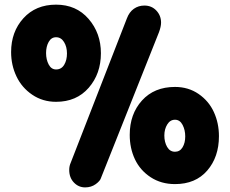

<svg xmlns="http://www.w3.org/2000/svg" viewBox="-20 -792 988 826"><path d="M732.9 -418Q790.5 -418 834.5 -387.7Q878.4 -357.4 900.1 -309.8Q921.9 -262.2 921.9 -206.1Q921.9 -116.7 871.6 -58.3Q821.3 0 732.9 0Q673.3 0 628.2 -29.5Q583 -59.1 560.5 -106.7Q538.1 -154.3 538.1 -211.9Q538.1 -301.3 590.8 -359.6Q643.6 -418 732.9 -418ZM732.9 -139.2Q753.9 -139.2 765.4 -158.2Q776.9 -177.2 776.9 -205.1Q776.9 -232.9 765.4 -254.9Q753.9 -276.9 732.9 -276.9Q711.9 -276.9 699.5 -256.6Q687 -236.3 687 -209Q687 -180.7 699 -159.9Q710.9 -139.2 732.9 -139.2ZM221.2 -354Q163.6 -354 118.7 -384.5Q73.7 -415 50.8 -463.4Q27.8 -511.7 27.8 -567.9Q27.8 -655.3 80.8 -713.6Q133.8 -772 221.2 -772Q308.1 -772 361.1 -710.7Q414.1 -649.4 414.1 -563Q414.1 -474.6 361.6 -414.3Q309.1 -354 221.2 -354ZM221.2 -493.2Q244.1 -493.2 256.1 -513.2Q268.1 -533.2 268.1 -562Q268.1 -590.8 255.4 -611.3Q242.7 -631.8 221.2 -631.8Q200.7 -631.8 189.5 -611.8Q178.2 -591.8 178.2 -564Q178.2 -535.6 189.5 -514.4Q200.7 -493.2 221.2 -493.2ZM284.2 -91.8 525.9 -712.9Q536.1 -740.2 555.9 -754.2Q575.7 -768.1 601.1 -768.1Q632.3 -768.1 652.6 -746.6Q672.9 -725.1 672.9 -694.8Q672.9 -677.7 664.1 -653.8L415 -27.8Q411.6 -14.2 392.1 0Q372.6 14.2 346.2 14.2Q317.9 14.2 297.9 -6.8Q277.8 -27.8 277.8 -61Q277.8 -77.6 284.2 -91.8Z"/></svg>

Font: BPreplay
Style: Bold
Weight: 700
Designer: Magenta/George Triantafyllakos
Foundry: Magenta/George Triantafyllakos
Version: Version 1.00